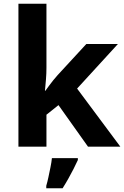

<svg xmlns="http://www.w3.org/2000/svg" viewBox="-20 -780 660 1021"><path d="M227 -420Q227 -389 224.5 -358.5Q222 -328 219 -297H221Q231 -311 241.5 -325Q252 -339 263 -353Q274 -367 286 -380L439 -546H607L390 -309L620 0H448L291 -221L227 -170V0H78V-760H227ZM394 71Q384 93 371.5 117.5Q359 142 344.5 168Q330 194 313 221H226V208Q232 188 237.5 162Q243 136 248.5 109Q254 82 256 61H394Z"/></svg>

Font: Noto Sans Hebrew
Style: Bold
Weight: 700
Designer: Monotype Design Team
Foundry: Monotype Imaging Inc.
Version: Version 2.003